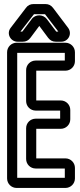

<svg xmlns="http://www.w3.org/2000/svg" viewBox="-20 -903 396 948"><path d="M109 -557V-404C109 -378 130 -357 156 -357H277V-317H156C130 -317 109 -296 109 -270V-118C109 -92 130 -71 156 -71H300V-25H65V-642H300V-604H156C130 -604 109 -583 109 -557ZM327 -314V-360C327 -386 306 -407 280 -407H159V-554H303C329 -554 350 -575 350 -601V-645C350 -671 329 -692 303 -692H62C36 -692 15 -671 15 -645V-22C15 4 36 25 62 25H303C329 25 350 4 350 -22V-74C350 -100 329 -121 303 -121H159V-267H280C306 -267 327 -288 327 -314ZM136 -808 91 -748C90 -748 90 -747 90 -747H81L147 -832C148 -832 148 -833 148 -833H202C203 -833 203 -832 203 -832L268 -747H258C257 -747 257 -748 257 -748L211 -809C193 -833 154 -834 136 -808ZM174 -775 218 -716C228 -703 240 -697 256 -697H282C318 -697 338 -737 316 -766L242 -864C232 -877 220 -883 204 -883H146C130 -883 117 -877 108 -864L33 -766C10 -737 32 -697 67 -697H92C108 -697 120 -703 130 -716Z"/></svg>

Font: DIN Rundschrift
Style: EngKont
Weight: 400
Width: 3
Version: Version 1.027